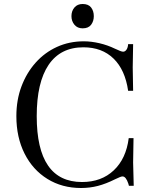

<svg xmlns="http://www.w3.org/2000/svg" viewBox="-20 -931 760 962"><path d="M386 11Q291 11 217.5 -34.5Q144 -80 103 -161.5Q62 -243 62 -349Q62 -430 87.5 -498Q113 -566 158.5 -617Q204 -668 265.5 -696Q327 -724 400 -724Q437 -724 478 -714.5Q519 -705 556 -687Q573 -679 582.5 -675.5Q592 -672 597 -672Q607 -672 614 -682.5Q621 -693 622 -710H647L645 -593L647 -476H622Q607 -581 549 -637.5Q491 -694 398 -694Q283 -694 223.5 -606Q164 -518 164 -349Q164 -19 391 -19Q488 -19 550 -77.5Q612 -136 625 -239H649L647 -117L650 0H626L623 -11Q611 -47 594 -47Q589 -47 581.5 -44Q574 -41 557 -33Q511 -10 470.5 0.5Q430 11 386 11ZM394 -789Q368 -789 353 -807Q338 -825 338 -850Q338 -876 353 -893.5Q368 -911 394 -911Q423 -911 436.5 -893.5Q450 -876 450 -850Q450 -825 436.5 -807Q423 -789 394 -789Z"/></svg>

Font: Baskervville
Style: Regular
Weight: 400
Designer: Alexis Faudot, Rémi Forte, Morgane Pierson, Rafael Ribas, Tanguy Vanlaeys, Rosalie Wagner, Thomas Huot-Marchand
Foundry: ANRT
Version: Version 1.100